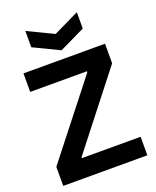

<svg xmlns="http://www.w3.org/2000/svg" viewBox="-159 -970 865 1062"><g transform="rotate(-20 273.5 -438.5)"><path d="M26 0V-112L366 -545V-551H32V-660H512V-545L175 -114V-109H521V0ZM122 -877 274 -804 425 -877V-781L274 -708L122 -781Z"/></g></svg>

Font: Bricolage Grotesque 72pt SemiBold
Style: Regular
Weight: 600
Version: Version 1.001;gftools[0.9.33.dev8+g029e19f]